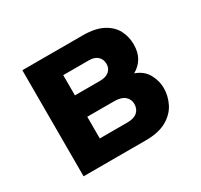

<svg xmlns="http://www.w3.org/2000/svg" viewBox="-114 -656 837 801"><g transform="rotate(-30 304.0 -255.5)"><path d="M76.5 0V-511H366.5Q427 -511 463.8 -491.5Q500.5 -472 516.8 -440.5Q533 -409 533 -373Q533 -334.5 517.5 -308.2Q502 -282 474 -266.5Q515 -252 532.8 -218.8Q550.5 -185.5 550.5 -152.5Q550.5 -114 533 -79Q515.5 -44 477 -22Q438.5 0 376 0ZM214 -310.5H335Q363.5 -310.5 378.8 -323.8Q394 -337 394 -358.5Q394 -381 379.2 -394.5Q364.5 -408 337.5 -408H214ZM214 -103H347Q379.5 -103 395.2 -117.5Q411 -132 411 -156Q411 -178.5 394.2 -193Q377.5 -207.5 342.5 -207.5H214Z"/></g></svg>

Font: Overpass ExtraBold
Style: Regular
Weight: 800
Designer: Delve Withrington, Dave Bailey, Thomas Jockin
Foundry: Delve Fonts LLC
Version: Version 4.000; ttfautohint (v1.8.3)